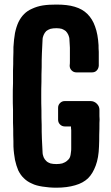

<svg xmlns="http://www.w3.org/2000/svg" viewBox="-20 -829 497 857"><path d="M122.1 -9.8C135.7 -2.9 151.4 1 169.9 3.9C188.5 6.8 209 8.8 231.4 8.8C263.7 8.8 292 4.9 315.4 -2C339.8 -8.8 358.4 -19.5 373 -33.2C387.7 -47.9 398.4 -66.4 407.2 -89.8C416 -113.3 420.9 -141.6 421.9 -174.8C422.9 -191.4 422.9 -209 422.9 -226.6C423.8 -245.1 423.8 -262.7 423.8 -280.3C424.8 -291 424.8 -300.8 423.8 -310.5V-338.9C423.8 -349.6 419.9 -358.4 412.1 -366.2C404.3 -374 394.5 -377.9 383.8 -377.9H316.4H269.5C260.7 -377.9 253.9 -375 248 -369.1C242.2 -363.3 239.3 -356.4 239.3 -347.7V-294.9C239.3 -286.1 242.2 -279.3 248 -273.4C253.9 -267.6 260.7 -264.6 269.5 -264.6H296.9C296.9 -259.8 296.9 -254.9 297.9 -248V-228.5V-208V-187.5V-168C297.9 -162.1 297.9 -156.2 296.9 -151.4C295.9 -142.6 294.9 -133.8 292 -127C289.1 -120.1 284.2 -115.2 278.3 -110.4C272.5 -105.5 265.6 -102.5 257.8 -99.6C250 -97.7 241.2 -96.7 231.4 -96.7C221.7 -96.7 212.9 -97.7 205.1 -99.6C197.3 -102.5 191.4 -105.5 186.5 -110.4C181.6 -115.2 177.7 -120.1 174.8 -127C171.9 -133.8 169.9 -142.6 169.9 -151.4C168.9 -169.9 168 -189.5 167 -210C166 -230.5 166 -251 166 -271.5C165 -293 165 -314.5 165 -335.9C164.1 -356.4 164.1 -377.9 164.1 -400.4C164.1 -421.9 164.1 -443.4 165 -464.8C165 -486.3 165 -507.8 166 -529.3C166 -549.8 166 -570.3 167 -590.8C168 -611.3 168.9 -630.9 169.9 -650.4C169.9 -659.2 171.9 -666 174.8 -672.9C177.7 -679.7 181.6 -685.5 186.5 -690.4C191.4 -694.3 197.3 -697.3 205.1 -700.2C212.9 -702.1 221.7 -703.1 231.4 -703.1C240.2 -703.1 249 -702.1 255.9 -700.2C262.7 -697.3 268.6 -694.3 273.4 -690.4C278.3 -685.5 282.2 -679.7 285.2 -672.9C288.1 -666 290 -659.2 290 -650.4C291 -639.6 291 -628.9 292 -616.2V-578.1V-556.6C292 -549.8 292 -543 291 -536.1C291 -527.3 293.9 -520.5 299.8 -514.6C305.7 -508.8 312.5 -505.9 321.3 -505.9H390.6C399.4 -505.9 406.2 -508.8 411.1 -513.7C417 -519.5 419.9 -526.4 420.9 -535.2V-549.8V-566.4V-597.7C419.9 -608.4 419.9 -618.2 419.9 -627C418 -659.2 413.1 -687.5 404.3 -710.9C396.5 -733.4 384.8 -752 370.1 -766.6C355.5 -781.2 336.9 -792 313.5 -798.8C291 -805.7 263.7 -808.6 231.4 -808.6C209 -808.6 189.5 -807.6 170.9 -804.7C153.3 -801.8 137.7 -796.9 123 -790C109.4 -784.2 97.7 -776.4 87.9 -766.6C77.1 -755.9 69.3 -744.1 62.5 -730.5C55.7 -715.8 50.8 -700.2 46.9 -681.6C43.9 -663.1 41 -641.6 40 -619.1C40 -603.5 40 -586.9 39.1 -569.3C39.1 -551.8 39.1 -533.2 38.1 -514.6V-457C37.1 -437.5 37.1 -418 37.1 -397.5C37.1 -377.9 37.1 -358.4 38.1 -338.9V-280.3C39.1 -261.7 39.1 -243.2 39.1 -225.6C40 -207 40 -190.4 40 -174.8C41 -152.3 43.9 -132.8 46.9 -115.2C50.8 -97.7 55.7 -82 61.5 -68.4C68.4 -54.7 76.2 -43 86.9 -33.2C96.7 -23.4 108.4 -15.6 122.1 -9.8Z"/></svg>

Font: Yellow Ladder Regular
Style: Regular
Weight: 400
Designer: Zima Creative
Version: Version 2.002